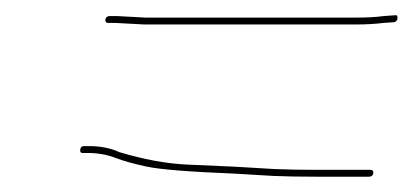

<svg xmlns="http://www.w3.org/2000/svg" viewBox="-20 -416 540 251"><path d="M84.9 -220.5C84.4 -217.5 85.5 -216 88.2 -216H95.2C108.3 -216 120.7 -213.7 132.6 -209C141.1 -205.7 153.9 -202.1 171.2 -198.3C188.5 -194.5 227.1 -191.4 286.9 -189L337.5 -186C354 -185.3 372.8 -185 393.8 -185H462.3C465.6 -185 467.5 -186.5 468 -189.5C468.5 -192.5 467.1 -194 463.7 -194H389.7C373.1 -194 356.1 -194.3 338.9 -195L288.4 -198C271.8 -198.7 250.2 -199.6 223.6 -200.9C197 -202.2 167.9 -207.6 136.4 -217C124.8 -222.3 111.5 -225 96.6 -225H89.6C87 -225 85.4 -223.5 84.9 -220.5ZM168.8 -384H444.8C458.8 -384 470.9 -384.7 481.1 -386L495.3 -387C498.1 -387.7 499.5 -389.5 499.7 -392.5C499.8 -395.5 498.5 -396.7 495.7 -396L481.6 -395C472 -393.7 460.2 -393 446.2 -393H170.2L132.6 -395H123.6C120.2 -395 118.3 -393.5 117.8 -390.5C117.4 -387.5 118.8 -386 122.1 -386H131.1Z"/></svg>

Font: Proton
Style: LitIt
Weight: 500
Version: Version 1.017